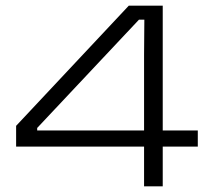

<svg xmlns="http://www.w3.org/2000/svg" viewBox="-20 -659 736 679"><path d="M489.5 0V-465L490.5 -589.5H471.5L111.5 -206.5V-167L85 -197.5H679.5V-140.5H37V-214L435.5 -639H555.5V0Z"/></svg>

Font: Anek Latin Expanded Light
Style: Regular
Weight: 300
Width: 7
Designer: Yesha Goshar
Foundry: Ek Type
Version: Version 1.003